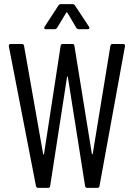

<svg xmlns="http://www.w3.org/2000/svg" viewBox="-20 -914 652 934"><path d="M155 -9 23 -689V-691Q23 -700 32 -700H86Q96 -700 97 -691L190 -164Q191 -162 192 -162Q193 -162 194 -164L275 -691Q276 -700 285 -700H332Q341 -700 342 -691L427 -165Q428 -163 429 -163Q430 -163 431 -165L517 -691Q519 -700 527 -700H579Q584 -700 586.5 -697Q589 -694 588 -689L464 -9Q463 0 453 0H404Q396 0 394 -9L310 -540Q309 -542 307.5 -541.5Q306 -541 306 -539L224 -9Q223 0 214 0H166Q157 0 155 -9ZM197 -784 264 -887Q269 -894 276 -894H333Q340 -894 345 -887L413 -784L415 -779Q415 -772 406 -772H363Q356 -772 351 -779L308 -852Q307 -854 305 -854Q303 -854 302 -852L258 -779Q253 -772 246 -772H203Q197 -772 195.5 -775.5Q194 -779 197 -784Z"/></svg>

Font: Barlow Condensed
Style: Regular
Weight: 400
Width: 3
Designer: Jeremy Tribby
Foundry: Tribby Type
Version: Version 1.500